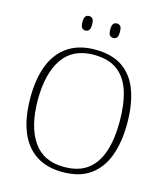

<svg xmlns="http://www.w3.org/2000/svg" viewBox="-131 -1003 960 1113"><g transform="rotate(15 349.0 -447.0)"><path d="M349 10Q252 10 187 -34Q122 -78 90 -160.5Q58 -243 58 -359Q58 -475 90.5 -556.5Q123 -638 188.5 -681.5Q254 -725 350 -725Q452 -725 515.5 -681Q579 -637 609 -555Q639 -473 639 -358Q639 -247 608.5 -164Q578 -81 514 -35.5Q450 10 349 10ZM349 -21Q437 -21 490.5 -61.5Q544 -102 569 -177.5Q594 -253 594 -358Q594 -464 570 -539Q546 -614 492.5 -654Q439 -694 350 -694Q225 -694 164 -605Q103 -516 103 -358Q103 -200 164 -110.5Q225 -21 349 -21ZM432 -817Q419 -817 411 -826Q403 -835 403 -861Q403 -886 411 -895Q419 -904 432 -904Q445 -904 453 -895Q461 -886 461 -861Q461 -835 453 -826Q445 -817 432 -817ZM265 -817Q252 -817 244 -826Q236 -835 236 -861Q236 -886 244 -895Q252 -904 265 -904Q278 -904 286 -895Q294 -886 294 -861Q294 -835 286 -826Q278 -817 265 -817Z"/></g></svg>

Font: Noto Serif Kannada ExtraLight
Style: Regular
Weight: 250
Version: Version 2.003